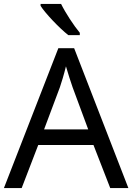

<svg xmlns="http://www.w3.org/2000/svg" viewBox="-20 -964 679 984"><path d="M293 -944H188V-934C211 -897 284 -820 330 -784H389V-796C358 -833 315 -899 293 -944ZM545 0H638L360 -717H279L0 0H91L176 -221H459ZM352 -517 432 -301H206L287 -517C295 -540 308 -583 318 -624C325 -599 346 -533 352 -517Z"/></svg>

Font: Noto Sans Miao
Style: Regular
Weight: 400
Designer: Monotype Design Team
Foundry: Monotype Imaging Inc.
Version: Version 2.003